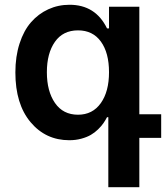

<svg xmlns="http://www.w3.org/2000/svg" viewBox="-20 -573 690 798"><path d="M304.2 -96.2Q364.7 -96.2 398.9 -144.3Q433.1 -192.4 433.1 -272.9Q433.1 -353.5 399.4 -400.1Q365.7 -446.8 304.2 -446.8Q241.7 -446.8 208.3 -399.2Q174.8 -351.6 174.8 -272.9Q174.8 -193.8 208.5 -145Q242.2 -96.2 304.2 -96.2ZM433.1 -544.9H559.1V-98.1H649.9V0H559.1V205.1H430.2V-85.9H424.8Q418 -72.8 409.7 -60.8Q401.4 -48.8 387.7 -35.4Q374 -22 357.7 -12.5Q341.3 -2.9 318.1 3.4Q294.9 9.8 268.1 9.8Q169.9 9.8 106.9 -65.4Q43.9 -140.6 43.9 -272Q43.9 -338.4 61.3 -392.1Q78.6 -445.8 109.1 -480.7Q139.6 -515.6 180.7 -534.4Q221.7 -553.2 269 -553.2Q377 -553.2 424.8 -455.1H433.1Z"/></svg>

Font: Telcell.Market SemBd
Style: Regular
Weight: 600
Designer: Rasmus Andersson, Sedrak Mkrtchyan
Version: Version 3.019;git-0a5106e0b